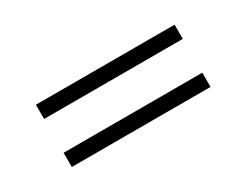

<svg xmlns="http://www.w3.org/2000/svg" viewBox="-36 -610 721 561"><g transform="rotate(-30 324.0 -330.0)"><path d="M90 -387V-435H558V-387ZM90 -225V-273H558V-225Z"/></g></svg>

Font: Geologica Thin
Style: Regular
Weight: 100
Designer: Sindre Bremnes, Frode Helland
Foundry: Monokrom Skriftforlag AS
Version: Version 1.010; ttfautohint (v1.8.4.7-5d5b);gftools[0.9.28]